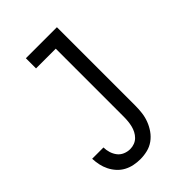

<svg xmlns="http://www.w3.org/2000/svg" viewBox="-218 -616 936 936"><g transform="rotate(-45 250.0 -148.5)"><path d="M185 223Q163 223 141 218.5Q119 214 99.5 203.5Q80 193 65 176.5Q50 160 40 140Q30 120 25.5 98.5Q21 77 20 55H98Q98 73 103.5 91Q109 109 120 123.5Q131 138 148.5 145.5Q166 153 185 153Q200 153 214.5 147.5Q229 142 239.5 131.5Q250 121 257 107.5Q264 94 267.5 79.5Q271 65 272.5 50Q274 35 274 20V-450H138V-520H352V20Q352 45 349 69.5Q346 94 337 117.5Q328 141 313.5 161.5Q299 182 279 196.5Q259 211 234.5 217Q210 223 185 223Z"/></g></svg>

Font: Iosevka Curly Slab
Style: Regular
Weight: 400
Monospace: yes
Designer: Belleve Invis
Foundry: Belleve Invis
Version: Version 22.1.2; ttfautohint (v1.8.4)